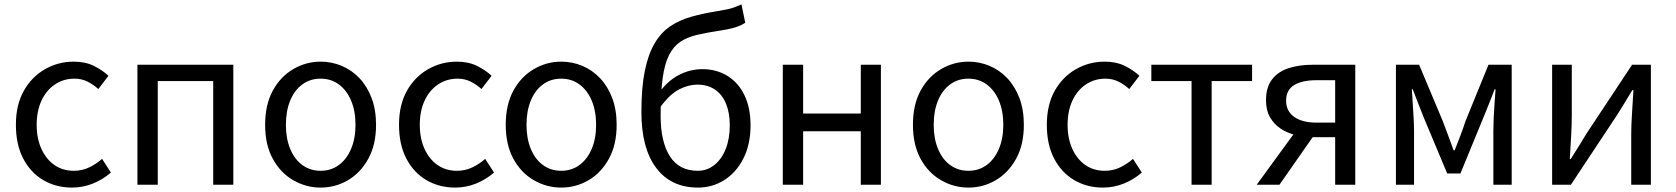

<svg xmlns="http://www.w3.org/2000/svg" viewBox="-20 -836 7584 869"><path d="M306 13Q234 13 176.5 -20.5Q119 -54 85.5 -117.5Q52 -181 52 -271Q52 -362 88 -425.5Q124 -489 184 -523Q244 -557 313 -557Q366 -557 404.5 -538Q443 -519 471 -493L425 -433Q402 -454 375.5 -467Q349 -480 317 -480Q268 -480 229 -454Q190 -428 168 -381Q146 -334 146 -271Q146 -209 167.5 -162Q189 -115 226.5 -89Q264 -63 314 -63Q352 -63 384 -78.5Q416 -94 442 -117L482 -55Q445 -23 400 -5Q355 13 306 13Z M602 0V-543H1036V0H945V-469H694V0Z M1431 13Q1365 13 1307 -20.5Q1249 -54 1214.5 -117.5Q1180 -181 1180 -271Q1180 -362 1214.5 -425.5Q1249 -489 1307 -523Q1365 -557 1431 -557Q1481 -557 1526.5 -538Q1572 -519 1607 -482Q1642 -445 1662 -392Q1682 -339 1682 -271Q1682 -181 1647 -117.5Q1612 -54 1555 -20.5Q1498 13 1431 13ZM1431 -63Q1478 -63 1513.5 -89Q1549 -115 1569 -162Q1589 -209 1589 -271Q1589 -334 1569 -381Q1549 -428 1513.5 -454Q1478 -480 1431 -480Q1384 -480 1348.5 -454Q1313 -428 1293.5 -381Q1274 -334 1274 -271Q1274 -209 1293.5 -162Q1313 -115 1348.5 -89Q1384 -63 1431 -63Z M2040 13Q1968 13 1910.5 -20.5Q1853 -54 1819.5 -117.5Q1786 -181 1786 -271Q1786 -362 1822 -425.5Q1858 -489 1918 -523Q1978 -557 2047 -557Q2100 -557 2138.5 -538Q2177 -519 2205 -493L2159 -433Q2136 -454 2109.5 -467Q2083 -480 2051 -480Q2002 -480 1963 -454Q1924 -428 1902 -381Q1880 -334 1880 -271Q1880 -209 1901.5 -162Q1923 -115 1960.5 -89Q1998 -63 2048 -63Q2086 -63 2118 -78.5Q2150 -94 2176 -117L2216 -55Q2179 -23 2134 -5Q2089 13 2040 13Z M2520 13Q2454 13 2396 -20.5Q2338 -54 2303.5 -117.5Q2269 -181 2269 -271Q2269 -362 2303.5 -425.5Q2338 -489 2396 -523Q2454 -557 2520 -557Q2570 -557 2615.5 -538Q2661 -519 2696 -482Q2731 -445 2751 -392Q2771 -339 2771 -271Q2771 -181 2736 -117.5Q2701 -54 2644 -20.5Q2587 13 2520 13ZM2520 -63Q2567 -63 2602.5 -89Q2638 -115 2658 -162Q2678 -209 2678 -271Q2678 -334 2658 -381Q2638 -428 2602.5 -454Q2567 -480 2520 -480Q2473 -480 2437.5 -454Q2402 -428 2382.5 -381Q2363 -334 2363 -271Q2363 -209 2382.5 -162Q2402 -115 2437.5 -89Q2473 -63 2520 -63Z M3139 13Q3017 13 2950 -76Q2883 -165 2883 -329Q2883 -440 2898.5 -515.5Q2914 -591 2943 -640Q2972 -689 3013.5 -717Q3055 -745 3108 -760Q3161 -775 3223 -785Q3254 -790 3272.5 -794Q3291 -798 3305.5 -803.5Q3320 -809 3336 -816L3353 -733Q3332 -719 3304 -711Q3276 -703 3242 -698Q3182 -689 3136.5 -678.5Q3091 -668 3059.5 -647Q3028 -626 3008 -586.5Q2988 -547 2979 -480.5Q2970 -414 2970 -312Q2970 -194 3012 -128.5Q3054 -63 3138 -63Q3180 -63 3213 -89Q3246 -115 3264.5 -161.5Q3283 -208 3283 -269Q3283 -325 3266 -366.5Q3249 -408 3216 -430.5Q3183 -453 3136 -453Q3096 -453 3054 -431.5Q3012 -410 2969 -352L2966 -420Q3003 -471 3053.5 -497Q3104 -523 3159 -523Q3223 -523 3272.5 -492.5Q3322 -462 3349.5 -405Q3377 -348 3377 -269Q3377 -183 3345 -119.5Q3313 -56 3259 -21.5Q3205 13 3139 13Z M3523 0V-543H3615V-322H3876V-543H3967V0H3876V-242H3615V0Z M4363 13Q4297 13 4239 -20.5Q4181 -54 4146.5 -117.5Q4112 -181 4112 -271Q4112 -362 4146.5 -425.5Q4181 -489 4239 -523Q4297 -557 4363 -557Q4413 -557 4458.5 -538Q4504 -519 4539 -482Q4574 -445 4594 -392Q4614 -339 4614 -271Q4614 -181 4579 -117.5Q4544 -54 4487 -20.5Q4430 13 4363 13ZM4363 -63Q4410 -63 4445.5 -89Q4481 -115 4501 -162Q4521 -209 4521 -271Q4521 -334 4501 -381Q4481 -428 4445.5 -454Q4410 -480 4363 -480Q4316 -480 4280.5 -454Q4245 -428 4225.5 -381Q4206 -334 4206 -271Q4206 -209 4225.5 -162Q4245 -115 4280.5 -89Q4316 -63 4363 -63Z M4972 13Q4900 13 4842.5 -20.5Q4785 -54 4751.5 -117.5Q4718 -181 4718 -271Q4718 -362 4754 -425.5Q4790 -489 4850 -523Q4910 -557 4979 -557Q5032 -557 5070.5 -538Q5109 -519 5137 -493L5091 -433Q5068 -454 5041.5 -467Q5015 -480 4983 -480Q4934 -480 4895 -454Q4856 -428 4834 -381Q4812 -334 4812 -271Q4812 -209 4833.5 -162Q4855 -115 4892.5 -89Q4930 -63 4980 -63Q5018 -63 5050 -78.5Q5082 -94 5108 -117L5148 -55Q5111 -23 5066 -5Q5021 13 4972 13Z M5373 0V-469H5191V-543H5647V-469H5464V0Z M6023 0V-215H5923Q5883 -215 5844.5 -224.5Q5806 -234 5776 -254Q5746 -274 5728 -305.5Q5710 -337 5710 -382Q5710 -442 5738 -477.5Q5766 -513 5814 -528Q5862 -543 5922 -543H6114V0ZM5938 -281H6023V-473H5938Q5874 -473 5837.5 -451Q5801 -429 5801 -380Q5801 -333 5837.5 -307Q5874 -281 5938 -281ZM5668 0 5859 -262 5935 -235 5771 0Z M6298 0V-543H6403L6510 -288Q6523 -254 6535 -221.5Q6547 -189 6559 -156H6564Q6577 -189 6589.5 -221.5Q6602 -254 6613 -288L6717 -543H6822V0H6739V-245Q6739 -270 6740.5 -303Q6742 -336 6744.5 -370Q6747 -404 6749 -432H6745Q6733 -400 6719.5 -367Q6706 -334 6694 -304L6590 -51H6530L6424 -304Q6412 -334 6399 -367.5Q6386 -401 6374 -432H6370Q6372 -404 6374 -370Q6376 -336 6378 -303Q6380 -270 6380 -245V0Z M7005 0V-543H7094V-316Q7094 -273 7091 -220.5Q7088 -168 7085 -116H7089Q7105 -141 7125.5 -174Q7146 -207 7161 -232L7367 -543H7452V0H7363V-227Q7363 -270 7366.5 -322.5Q7370 -375 7373 -428H7368Q7353 -403 7332.5 -369.5Q7312 -336 7296 -311L7090 0Z"/></svg>

Font: Noto Sans KR
Style: Regular
Weight: 400
Designer: Ryoko NISHIZUKA  (kana, bopomofo & ideographs); Paul D. Hunt (Latin, Greek & Cyrillic); Sandoll Communications , Soo-you
Foundry: Adobe
Version: Version 2.004-H2;hotconv 1.0.118;makeotfexe 2.5.65603